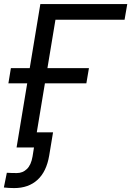

<svg xmlns="http://www.w3.org/2000/svg" viewBox="-24 -748 666 974"><path d="M621.6 -727.5 607.9 -647.9H257.3L149.9 0H60.1L180.7 -727.5ZM18.6 -325.2 31.2 -402.3H427.2L414.1 -325.2ZM47.9 206.1Q34.2 206.1 20.8 205.3Q7.3 204.6 -4.4 203.1L10.7 128.4Q23.4 129.4 36.1 129.6Q48.8 129.9 61.5 129.9Q91.3 129.9 112.5 109.4Q133.8 88.9 141.1 45.9L148.4 0H111.8L124.5 -76.7H245.1L225.6 41Q211.9 122.6 166.3 164.3Q120.6 206.1 47.9 206.1Z"/></svg>

Font: Inter 24pt
Style: Italic
Weight: 400
Italic angle: -9.3988°
Designer: Rasmus Andersson
Foundry: rsms
Version: Version 4.001;git-66647c0bb